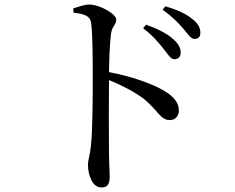

<svg xmlns="http://www.w3.org/2000/svg" viewBox="-20 -784 1040 849"><path d="M305 -728C354 -722 379 -714 383 -682C390 -633 390 -520 390 -439C390 -367 390 -212 382 -138C378 -98 369 -78 369 -55C369 -9 389 45 428 45C455 45 465 31 465 -3C465 -19 463 -50 462 -96C461 -197 461 -352 462 -430C526 -404 575 -377 616 -347C680 -294 690 -253 731 -253C757 -253 771 -273 771 -296C771 -332 744 -359 710 -380C655 -414 559 -447 462 -465C463 -522 465 -590 471 -635C475 -668 494 -674 494 -697C494 -723 420 -764 375 -764C354 -764 331 -755 304 -747ZM613 -659C658 -625 683 -593 704 -567C724 -542 735 -522 751 -522C768 -522 779 -533 779 -551C779 -571 770 -590 745 -612C718 -636 678 -656 626 -675ZM699 -741C747 -707 769 -681 790 -658C812 -632 823 -612 840 -612C857 -612 866 -621 866 -639C866 -661 856 -681 829 -701C804 -722 764 -741 711 -756Z"/></svg>

Font: Source Han Serif JP Medium
Style: Regular
Weight: 500
Designer: Ryoko NISHIZUKA 西塚涼子 (kana & ideographs); Frank Grießhammer (Latin, Greek & Cyrillic); Wenlong ZHANG 张文龙 (bopomofo); San
Foundry: Adobe Systems Incorporated
Version: Version 1.001;PS 1.001;hotconv 16.6.54;makeotf.lib2.5.65590